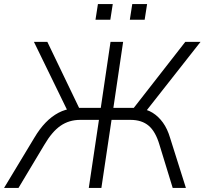

<svg xmlns="http://www.w3.org/2000/svg" viewBox="-42 -925 1007 945"><path d="M-22 0 127 -247Q153 -291 182.5 -321.5Q212 -352 246 -370Q280 -388 318 -391L296 -368L125 -719H191L355 -378L338 -394H454L502 -719H564L516 -394H625L604 -378L870 -719H945L669 -368L643 -391Q680 -388 709 -370Q738 -352 760 -321.5Q782 -291 795 -247L873 0H808L743 -212Q724 -277 690 -306Q656 -335 600 -335H507L457 0H395L445 -335H353Q298 -335 256 -306Q214 -277 176 -212L49 0ZM597 -828 609 -905H682L670 -828ZM428 -828 440 -905H513L501 -828Z"/></svg>

Font: Nunitoga
Style: Light Italic
Weight: 300
Italic angle: -9°
Designer: Vernon Adams
Foundry: Vernon Adams
Version: Version 1.0